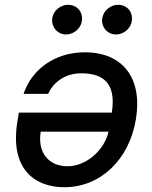

<svg xmlns="http://www.w3.org/2000/svg" viewBox="-20 -775 634 802"><path d="M334.5 -556.5C206.7 -556.5 111.5 -483 78.5 -382.8H181.1C205.3 -436.8 257.8 -468.8 318.9 -468.8C414.8 -468.8 465.6 -424.4 447.1 -304.7H58.6L52.6 -267C20.6 -69.6 124.3 7.1 248.6 7.1C400.2 7.1 519.9 -108.7 547.6 -276.3C576 -445.7 495.4 -556.5 334.5 -556.5ZM150.2 -225.1H433.2C418.3 -153.4 344.8 -80.6 262.1 -80.6C179.7 -80.6 136 -141.7 150.2 -225.1ZM198.5 -699.6C192.8 -663.4 219.8 -631 255.7 -631C289.1 -631 317.1 -656.6 321.7 -686.1C327.8 -724.8 302.6 -755 263.8 -755C233.7 -755 203.1 -731.5 198.5 -699.6ZM407.3 -699.6C400.9 -662.3 428.6 -631 464.5 -631C497.9 -631 525.9 -656.6 530.5 -686.1C536.6 -724.8 511.4 -755 472.7 -755C442.5 -755 412.6 -731.5 407.3 -699.6Z"/></svg>

Font: Margiela Sans Medium
Style: Italic
Weight: 500
Italic angle: -9.39999°
Designer: Stefan Endress, Andreas Faust
Version: Version 1.100;FEAKit 1.0